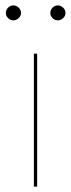

<svg xmlns="http://www.w3.org/2000/svg" viewBox="-20 -688 262 708"><path d="M117 -490V0H105V-490ZM57.5 -640Q57.5 -629.5 48.8 -621.2Q40 -613 29.5 -613Q18 -613 9.8 -621.2Q1.5 -629.5 1.5 -640Q1.5 -651.5 9.8 -659.8Q18 -668 29.5 -668Q40 -668 48.8 -659.8Q57.5 -651.5 57.5 -640ZM221.5 -640Q221.5 -629.5 212.8 -621.2Q204 -613 193.5 -613Q182 -613 173.8 -621.2Q165.5 -629.5 165.5 -640Q165.5 -651.5 173.8 -659.8Q182 -668 193.5 -668Q204 -668 212.8 -659.8Q221.5 -651.5 221.5 -640Z"/></svg>

Font: Lato Hairline
Style: Regular
Weight: 250
Designer: Lukasz Dziedzic
Foundry: Lukasz Dziedzic
Version: Version 1.104; Western+Polish opensource